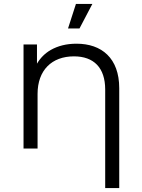

<svg xmlns="http://www.w3.org/2000/svg" viewBox="-20 -751 716 971"><path d="M382 -607 447 -731H364L324 -607ZM367 -530C316 -530 273 -519 236 -498C207 -481 184 -458 167 -429V-526H99V0H170V-276C170 -396 242 -466 354 -466C454 -466 512 -409 512 -298V200H583V-305C583 -457 494 -530 367 -530Z"/></svg>

Font: Montserrat Z
Style: Regular
Weight: 400
Designer: Julieta Ulanovsky
Foundry: Julieta Ulanovsky
Version: Version 8.000